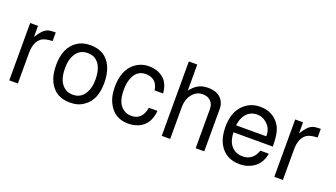

<svg xmlns="http://www.w3.org/2000/svg" viewBox="-51 -891 2168 1239"><g transform="rotate(20 1033.0 -271.0)"><path d="M36 -410H90V-334Q108 -363 124 -380Q139 -396 156 -402.5Q173 -409 197 -409H212V-350Q162 -348 140 -334L137 -333L136 -331Q95 -301 95 -224V-16H36Z M451 -409Q558 -409 598 -318Q618 -272 618 -209Q618 -91 546 -43Q509 -15 452 -15Q351 -15 309 -99Q286 -145 286 -212Q286 -333 360 -383Q398 -409 451 -409ZM452 -355Q387 -355 360 -290Q353 -274 350 -254.5Q347 -235 347 -212Q347 -116 402 -82Q422 -69 452 -69Q515 -69 542 -131Q557 -162 557 -210Q557 -311 500 -344Q478 -355 452 -355Z M939 -276Q930 -343 871 -354Q869 -355 864 -355Q859 -355 852 -356Q786 -356 762 -286Q756 -269 753.5 -250.5Q751 -232 751 -209Q751 -113 806 -82Q825 -70 854 -70Q928 -70 943 -158H1002Q994 -63 922 -30Q889 -16 852 -16Q761 -16 719 -90Q690 -139 690 -209Q690 -322 754 -375Q797 -410 853 -410Q926 -410 968 -362L973 -355Q993 -326 998 -276Z M1083 -527H1141V-349L1154 -363Q1192 -406 1244 -409L1259 -410Q1335 -410 1363 -358Q1375 -337 1375 -310V-16H1316V-286Q1316 -318 1296 -338.5Q1276 -359 1241 -359Q1212 -359 1191 -344Q1170 -329 1156 -303Q1141 -273 1141 -233V-16H1083Z M1510 -196Q1512 -146 1529 -118Q1560 -70 1618 -70Q1688 -70 1714 -144H1772Q1757 -59 1684 -29Q1655 -16 1616 -16Q1521 -16 1476 -93Q1449 -141 1449 -211Q1449 -322 1515 -375Q1558 -410 1617 -410Q1698 -410 1743 -352Q1750 -343 1755.5 -333.5Q1761 -324 1765 -313Q1780 -275 1780 -196ZM1717 -244 1718 -248Q1718 -303 1676 -335Q1650 -356 1616 -356Q1557 -356 1528 -303Q1514 -276 1511 -244Z M1856 -410H1910V-334Q1928 -363 1944 -380Q1959 -396 1976 -402.5Q1993 -409 2017 -409H2032V-350Q1982 -348 1960 -334L1957 -333L1956 -331Q1915 -301 1915 -224V-16H1856Z"/></g></svg>

Font: Ekushey Buriganga
Style: Regular
Weight: 400
Designer: Al Mamun Sumon
Foundry: Al Mamun Sumon
Version: Version 1.0